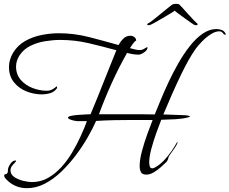

<svg xmlns="http://www.w3.org/2000/svg" viewBox="-20 -885 1201 1005"><path d="M121 100Q59 100 15 56Q11 52 6.5 46.5Q2 41 2 35Q2 27 7.5 27Q13 27 15 25Q21 20 21 13.5Q21 7 22 0Q24 -13 35.5 -29Q47 -45 62 -45Q64 -45 64 -43Q64 -39 57 -32.5Q50 -26 42.5 -16Q35 -6 35 7Q35 29 56 42.5Q77 56 103.5 62Q130 68 147 68Q193 68 231 46.5Q269 25 301 -10Q333 -45 358 -87.5Q383 -130 402.5 -172.5Q422 -215 435 -251H383Q379 -251 367.5 -253.5Q356 -256 346 -260Q336 -264 336 -269Q336 -275 351.5 -278.5Q367 -282 388.5 -283.5Q410 -285 429 -286Q448 -287 454 -287Q489 -370 522 -454.5Q555 -539 589 -622Q516 -642 444 -659Q372 -676 295 -676Q259 -676 217.5 -669.5Q176 -663 140 -645.5Q104 -628 82 -595Q74 -582 69 -567.5Q64 -553 64 -537Q64 -495 89 -466.5Q114 -438 151 -424Q188 -410 225 -410Q240 -410 253 -416.5Q266 -423 276 -433Q279 -432 279 -429Q279 -425 278 -423Q265 -404 243 -397.5Q221 -391 199 -391Q157 -391 117.5 -407Q78 -423 52.5 -455Q27 -487 27 -534Q27 -554 32.5 -572.5Q38 -591 48 -608Q72 -648 112 -670.5Q152 -693 198.5 -702Q245 -711 288 -711Q368 -711 446 -691Q524 -671 601 -649Q609 -666 625 -682Q641 -698 662 -698Q673 -698 682.5 -691.5Q692 -685 693 -673Q685 -669 675 -655Q665 -641 660 -633Q672 -630 685.5 -626.5Q699 -623 712 -623Q724 -623 736 -630.5Q748 -638 750 -638Q752 -638 752 -636Q752 -623 734.5 -611Q717 -599 706 -599Q691 -599 675.5 -601.5Q660 -604 645 -608Q602 -532 565 -450.5Q528 -369 498 -287H644Q681 -287 717.5 -287Q754 -287 790 -286Q802 -315 820 -359Q838 -403 861.5 -453.5Q885 -504 913 -553Q941 -602 973 -643Q1005 -684 1040.5 -708.5Q1076 -733 1113 -733Q1124 -733 1137.5 -729Q1151 -725 1157 -715Q1161 -711 1161 -706Q1161 -702 1159 -702Q1151 -705 1145.5 -713Q1140 -721 1127 -721Q1107 -721 1083 -705.5Q1059 -690 1038.5 -669Q1018 -648 1006 -632Q984 -601 965 -566.5Q946 -532 929 -497Q904 -445 880.5 -392Q857 -339 835 -286L919 -283Q927 -283 945.5 -282Q964 -281 971 -278Q974 -278 974 -275Q974 -274 971.5 -273Q969 -272 969 -272Q953 -267 934.5 -264.5Q916 -262 899 -261Q880 -260 861.5 -259.5Q843 -259 824 -258Q813 -230 798 -188.5Q783 -147 772 -105.5Q761 -64 761 -34Q761 -27 763.5 -15.5Q766 -4 777 -4Q782 -4 786 -6Q790 -8 794 -10Q817 -23 838.5 -45.5Q860 -68 878 -94.5Q896 -121 908 -143Q909 -142 909 -140Q909 -132 897.5 -115Q886 -98 874.5 -82Q863 -66 862 -62Q861 -55 859 -50.5Q857 -46 853 -39Q841 -27 823 -11Q805 5 785 17Q765 29 746 29Q724 29 717.5 15.5Q711 2 711 -16Q711 -49 723 -94Q735 -139 751 -183Q767 -227 779 -257H671Q624 -257 577 -256Q530 -255 483 -252Q466 -213 439 -166Q412 -119 377 -72.5Q342 -26 301 13.5Q260 53 214.5 76.5Q169 100 121 100ZM758 -753Q754 -753 751 -755.5Q748 -758 754 -762Q762 -765 781.5 -780.5Q801 -796 823.5 -814.5Q846 -833 863.5 -847Q881 -861 884 -862Q889 -865 902 -865Q914 -865 918 -862Q920 -861 933 -846.5Q946 -832 963 -813Q980 -794 994.5 -779Q1009 -764 1012 -762Q1015 -761 1015 -758Q1015 -755 1009.5 -753.5Q1004 -752 999 -754Q997 -754 982 -764.5Q967 -775 947.5 -789Q928 -803 912.5 -814.5Q897 -826 895 -829Q890 -825 870.5 -813.5Q851 -802 827.5 -788Q804 -774 785.5 -764Q767 -754 764 -754Q762 -753 758 -753Z"/></svg>

Font: Beau Rivage
Style: Regular
Weight: 400
Designer: Robert E. Leuschke
Foundry: Robert E. Leuschke
Version: Version 1.010; ttfautohint (v1.8.3)